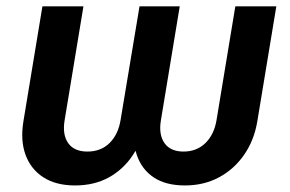

<svg xmlns="http://www.w3.org/2000/svg" viewBox="-20 -562 893 592"><path d="M211.4 9.8Q152.8 9.8 114 -15.1Q75.2 -40 58.8 -84.5Q42.5 -128.9 52.2 -188L110.8 -542.5H237.3L179.2 -190.9Q171.9 -147 190.2 -120.8Q208.5 -94.7 249.5 -94.7Q291 -94.7 317.6 -120.8Q344.2 -147 351.6 -190.9L410.2 -542.5H534.2L476.1 -190.9Q468.8 -147 487.1 -120.8Q505.4 -94.7 545.9 -94.7Q586.4 -94.7 613.3 -120.8Q640.1 -147 647.5 -190.9L705.6 -542.5H832L773.4 -188Q763.7 -129.4 732.7 -84.7Q701.7 -40 655 -15.1Q608.4 9.8 550.3 9.8Q491.2 9.8 454.1 -14.9Q417 -39.6 401.9 -84Q386.7 -128.4 394 -188H431.6Q419.4 -128.4 389.6 -83.7Q359.9 -39.1 314.9 -14.6Q270 9.8 211.4 9.8Z"/></svg>

Font: Inter 16pt SemiBold
Style: Italic
Weight: 600
Italic angle: -9.3988°
Version: Version 4.001;git-66647c0bb